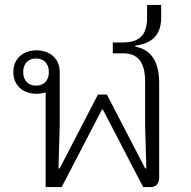

<svg xmlns="http://www.w3.org/2000/svg" viewBox="-20 -758 775 778"><path d="M165 0H230L393 -314H397L560 0H590C613 0 625 -15 625 -38V-421C625 -505 595 -557 528 -569V-573C589 -581 633 -610 633 -686V-738H576V-685C576 -614 542 -586 478 -586H437V-542H478C540 -542 568 -505 568 -428V-249L573 -76H568L413 -375H377L222 -76H217L222 -249V-466C222 -520 183 -554 128 -554C73 -554 34 -520 34 -466C34 -412 73 -378 128 -378C141 -378 154 -380 165 -384ZM126 -411C93 -411 74 -433 74 -466C74 -499 93 -521 126 -521C159 -521 178 -499 178 -466C178 -433 159 -411 126 -411Z"/></svg>

Font: IBM Plex Thai Looped Light
Style: Regular
Weight: 300
Designer: Mike Abbink, Paul van der Laan, Pieter van Rosmalen, Ben Mitchell, Mark Frömberg
Foundry: Bold Monday
Version: Version 1.0